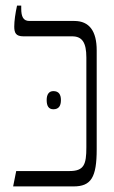

<svg xmlns="http://www.w3.org/2000/svg" viewBox="-20 -667 407 687"><path d="M27 0H243C306 0 326 -32 326 -133V-487C326 -555 300 -592 246 -592H85C63 -592 56 -608 56 -636V-647H41C35 -620 31 -592 31 -572C31 -549 37 -537 64 -537H238C274 -537 289 -515 289 -461V-140C289 -79 281 -55 229 -55H38ZM147 -309C147 -288 154 -276 171 -276C190 -276 198 -288 198 -309C198 -329 190 -341 171 -341C155 -341 147 -329 147 -309Z"/></svg>

Font: Noto Serif Hebrew ExtraCondensed Light
Style: Regular
Weight: 300
Width: 2
Designer: Monotype Design Team
Foundry: Monotype Imaging Inc.
Version: Version 2.004